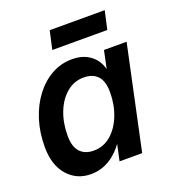

<svg xmlns="http://www.w3.org/2000/svg" viewBox="-131 -812 840 925"><g transform="rotate(-20 288.5 -349.0)"><path d="M179 11Q106 11 59.5 -42Q13 -95 13 -188Q13 -263 33.5 -327Q54 -391 90.5 -439Q127 -487 175.5 -514Q224 -541 281 -541Q348 -541 388.5 -500Q429 -459 428 -382L403 -223Q379 -111 318 -50Q257 11 179 11ZM230 -91Q280 -91 318 -123.5Q356 -156 377.5 -210.5Q399 -265 399 -329Q399 -386 374 -412.5Q349 -439 303 -439Q254 -439 216 -407.5Q178 -376 156.5 -322Q135 -268 135 -201Q135 -145 160 -118Q185 -91 230 -91ZM328 0 356 -130 401 -265 414 -402 441 -530H557L444 0ZM207 -615 228 -709H510L489 -615Z"/></g></svg>

Font: Radio Canada Big Medium
Style: Italic
Weight: 500
Italic angle: -12°
Designer: Étienne Aubert Bonn
Foundry: Coppers and Brasses
Version: Version 1.001